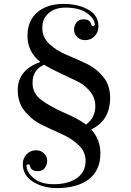

<svg xmlns="http://www.w3.org/2000/svg" viewBox="-20 -730 671 985"><path d="M71 -268Q71 -371 187 -412Q121 -464 121 -546Q121 -623 171 -666.5Q221 -710 307 -710Q379 -710 432 -681Q485 -652 485 -595Q485 -565 465.5 -544.5Q446 -524 416 -524Q393 -524 376.5 -539.5Q360 -555 360 -577Q360 -600 373 -615.5Q386 -631 408 -631Q442 -631 448 -605Q450 -596 457 -596Q466 -596 466 -605Q466 -634 426.5 -662.5Q387 -691 316 -691Q262 -691 229.5 -662.5Q197 -634 197 -587Q197 -538 233 -504.5Q269 -471 320 -449.5Q371 -428 422 -404Q473 -380 509 -336.5Q545 -293 545 -229Q545 -112 448 -66Q495 -14 495 56Q495 145 435 190Q375 235 272 235Q202 235 149.5 202.5Q97 170 97 112Q97 82 116.5 61.5Q136 41 166 41Q189 41 205.5 56.5Q222 72 222 94Q222 117 209 132.5Q196 148 174 148Q140 148 134 122Q132 113 125 113Q116 113 116 122Q118 155 154 185Q190 215 256 215Q329 215 374 184Q419 153 419 95Q419 48 383 14Q347 -20 296 -42.5Q245 -65 194 -90Q143 -115 107 -159.5Q71 -204 71 -268ZM147 -304Q147 -252 190.5 -218.5Q234 -185 310 -151.5Q386 -118 421 -91Q469 -125 469 -185Q469 -229 441 -262Q413 -295 378.5 -312Q344 -329 290 -354Q236 -379 207 -398Q147 -373 147 -304Z"/></svg>

Font: Elsie Swash Caps
Style: Regular
Weight: 400
Designer: Alejandro Inler
Foundry: Alejandro Inler
Version: 1.001